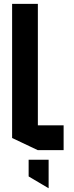

<svg xmlns="http://www.w3.org/2000/svg" viewBox="-20 -781 383 999"><path d="M176 0 43 -63V-761H177V-129H311V0ZM232 198 129 137V50H233V198Z"/></svg>

Font: Foldit Thin SemiBold
Style: Regular
Weight: 600
Version: Version 1.003